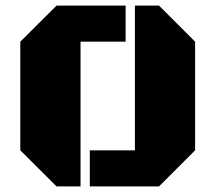

<svg xmlns="http://www.w3.org/2000/svg" viewBox="-20 -668 772 688"><path d="M679.2 -129.4 549.8 0H301.8V-129.4H463.4V-647.9H549.8L679.2 -518.6ZM268.6 0H182.6L52.7 -129.4V-518.6L182.6 -647.9H430.2V-518.6H268.6Z"/></svg>

Font: Black Ops One [rus by aLiNcE]
Style: Regular
Weight: 400
Designer: James Grieshaber
Foundry: James Grieshaber
Version: Version 1.002;May 25, 2024;FontCreator 13.0.0.2680 64-bit